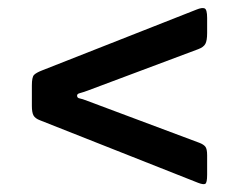

<svg xmlns="http://www.w3.org/2000/svg" viewBox="-20 -628 600 482"><path d="M200 -374.5 480.5 -269.5Q491 -265.5 495.5 -259.8Q500 -254 500 -238.5V-189.5Q500 -169 495.2 -166.5Q490.5 -164 477.5 -169L80.5 -326Q68.5 -330.5 64.2 -338Q60 -345.5 60 -362.5V-413.5Q60 -434.5 65.5 -440Q71 -445.5 85 -451L473.5 -604Q487 -609.5 493.5 -607Q500 -604.5 500 -583V-545Q500 -526 495.5 -517.8Q491 -509.5 477.5 -504.5L200 -400.5Q187.5 -396 180.5 -394.2Q173.5 -392.5 173.5 -388Q173.5 -382 179.8 -381Q186 -380 200 -374.5Z"/></svg>

Font: Besley* Heavy
Style: Regular
Weight: 800
Designer: Owen Earl
Foundry: indestructible type*
Version: Version 3.000; ttfautohint (v1.8.3)